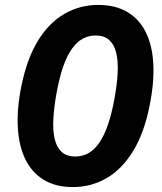

<svg xmlns="http://www.w3.org/2000/svg" viewBox="-20 -749 656 779"><path d="M275.6 10Q205.9 10 157.6 -19.4Q109.3 -48.9 82.9 -102.7Q56.6 -156.6 52.3 -231.6Q48 -306.6 66.3 -397.4Q89 -510.7 134.1 -584Q179.1 -657.3 242 -693.1Q304.9 -729 378 -729Q449.4 -729 498.1 -699.4Q546.7 -669.9 572.7 -615.9Q598.7 -561.9 602.1 -487Q605.6 -412.1 587.3 -321.6Q564.9 -208.6 519.6 -135.3Q474.4 -62 412.1 -26Q349.7 10 275.6 10ZM285.6 -114Q314.4 -114 338.6 -127.4Q362.9 -140.9 382.8 -169.7Q402.7 -198.6 418.1 -243.4Q433.6 -288.1 444.9 -351.6Q455.1 -407.7 457.4 -454.2Q459.6 -500.7 451.6 -534.3Q443.6 -567.9 423.3 -586.4Q403 -605 368 -605Q340 -605 316.1 -592.1Q292.1 -579.3 271.9 -551.2Q251.7 -523.1 236 -477.9Q220.3 -432.6 208.7 -367.4Q198.7 -311.3 196.4 -264.8Q194 -218.3 202 -184.7Q210 -151.1 230.3 -132.6Q250.6 -114 285.6 -114Z"/></svg>

Font: Mona Sans
Style: Italic
Weight: 200
Italic angle: -11.6951°
Designer: Deni Anggara
Foundry: GitHub
Version: Version 2.000